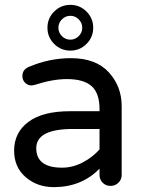

<svg xmlns="http://www.w3.org/2000/svg" viewBox="-20 -759 595 789"><path d="M235 -70Q279 -70 320 -91.5Q361 -113 389 -145V-229H280Q129 -229 129 -150Q129 -70 235 -70ZM271 -520Q374 -520 427 -462Q480 -404 480 -323V-40Q480 -21 466.5 -8Q453 5 434 5Q415 5 402 -8Q389 -21 389 -40V-66Q315 10 201 10Q133 10 85.5 -31Q38 -72 38 -140Q38 -214 96.5 -258Q155 -302 268 -302H389V-310Q389 -376 356.5 -405Q324 -434 255 -434Q196 -434 122 -410Q114 -408 109 -408Q94 -408 83 -419Q72 -430 72 -446Q72 -473 98 -484Q183 -520 271 -520ZM234.5 -610.5Q249 -596 269 -596Q289 -596 303.5 -610.5Q318 -625 318 -645Q318 -665 303.5 -679.5Q289 -694 269 -694Q249 -694 234.5 -679.5Q220 -665 220 -645Q220 -625 234.5 -610.5ZM202.5 -711.5Q230 -739 269 -739Q308 -739 335.5 -711.5Q363 -684 363 -645Q363 -606 335.5 -578.5Q308 -551 269 -551Q230 -551 202.5 -578.5Q175 -606 175 -645Q175 -684 202.5 -711.5Z"/></svg>

Font: VarelaRound
Style: Regular
Weight: 400
Designer: Joe Prince, Avraham Cornfeld
Foundry: Joe Prince, Avraham Cornfeld
Version: Version 2.000;PS 002.000;hotconv 1.0.88;makeotf.lib2.5.64775